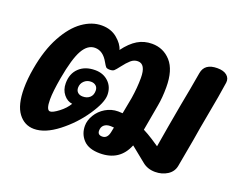

<svg xmlns="http://www.w3.org/2000/svg" viewBox="-97 -757 1165 937"><g transform="rotate(20 485.0 -288.0)"><path d="M953 -528Q946 -475 917 -320Q911 -290 898 -210L872 -66Q866 -35 838.5 -17.5Q811 0 775 0Q735 0 707 -24L634 -83Q632 -85 631 -85Q594 7 491 7Q433 7 405 -22.5Q377 -52 377 -95Q377 -123 394 -151.5Q411 -180 441 -198Q471 -216 506 -216Q521 -216 529 -215Q535 -244 545 -300Q554 -357 554 -407Q554 -479 513 -479Q493 -479 477 -465Q461 -451 442 -426Q426 -405 419 -399Q412 -393 397 -393Q382 -393 377 -398.5Q372 -404 363 -420Q336 -469 294 -469Q256 -469 230.5 -424Q205 -379 186 -272Q173 -198 173 -158Q173 -102 193 -102Q207 -102 236.5 -124.5Q266 -147 282 -174Q256 -177 237 -200.5Q218 -224 218 -258Q218 -308 249 -337.5Q280 -367 332 -367Q374 -367 401.5 -341Q429 -315 429 -273Q429 -233 383 -165Q337 -97 271 -46Q205 5 148 5Q98 5 66.5 -37Q35 -79 35 -165Q35 -213 45 -270Q63 -373 101.5 -443.5Q140 -514 188.5 -548.5Q237 -583 288 -583Q336 -583 368.5 -556Q401 -529 409 -500Q441 -543 474.5 -563Q508 -583 549 -583Q608 -583 647 -539.5Q686 -496 686 -407Q686 -353 678 -310L654 -175Q678 -163 706 -145L742 -121Q758 -217 761 -233L782 -351Q799 -438 814 -527Q823 -580 889 -580Q922 -580 939 -565.5Q956 -551 953 -528ZM282 -258Q282 -243 291.5 -234Q301 -225 318 -225Q340 -225 354 -237.5Q368 -250 368 -273Q368 -289 358 -298Q348 -307 332 -307Q311 -307 296.5 -293Q282 -279 282 -258ZM513 -135Q506 -136 495 -136Q474 -136 462 -125.5Q450 -115 450 -96Q450 -74 474 -74Q501 -74 508 -110Z"/></g></svg>

Font: Mali
Style: Bold Italic
Weight: 700
Italic angle: -10°
Version: Version 1.000; ttfautohint (v1.6)